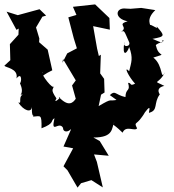

<svg xmlns="http://www.w3.org/2000/svg" viewBox="-26 -586 790 874"><path d="M296 6 263 81 307 89 263 171 281 189 327 268 343 248 390 234 442 267 415 151 402 117 469 123 428 56 399 40C494 40 481 -3 495 -34C489 -6 478 -35 532 18C547 -18 588 14 598 -2C583 -32 594 -16 619 -52C601 -38 614 -39 634 -75C671 -124 645 -63 654 -73C695 -84 672 -116 701 -156C710 -147 672 -184 722 -195C664 -225 693 -195 726 -258C702 -215 720 -286 672 -324C740 -347 696 -322 685 -375C673 -389 735 -396 714 -404C713 -386 713 -391 668 -409C726 -420 726 -422 686 -467C704 -440 638 -497 661 -459C662 -471 635 -496 681 -540L617 -550L568 -546L547 -547C500 -553 491 -502 555 -489C502 -474 562 -465 524 -440C541 -450 539 -445 561 -396C573 -373 530 -367 540 -395C529 -324 552 -341 562 -372C581 -321 572 -304 562 -262C534 -290 560 -236 589 -205C562 -192 575 -209 557 -209C569 -167 546 -187 545 -144C497 -155 499 -177 474 -153C510 -128 522 -115 513 -133C464 -121 492 -144 423 -103L434 -155L450 -165L448 -227L430 -252L433 -337L424 -331L416 -365L398 -467L474 -451L472 -504L407 -566L306 -555L322 -518L285 -507L310 -411L324 -366L280 -343L258 -300L261 -317L319 -220L302 -197L321 -129L320 -138C306 -117 286 -98 242 -144C262 -150 211 -106 231 -138C201 -182 217 -176 219 -196C220 -169 155 -253 167 -258C162 -218 144 -234 212 -266L191 -360L152 -394L153 -411L138 -461L167 -510L184 -515L154 -544L55 -517L4 -533L49 -450L59 -456L58 -428L19 -385L21 -312L-6 -287C-2 -278 59 -275 49 -229C74 -260 73 -214 65 -207C72 -190 80 -169 66 -151C74 -166 99 -140 88 -160C49 -151 79 -109 57 -120C82 -81 118 -71 119 -100C117 -23 143 -84 124 -55C159 -57 164 -69 163 -2C226 -26 202 -37 222 -48C204 30 242 -38 261 -4C260 28 318 10 296 -33Z"/></svg>

Font: Asimov Aggro
Style: Medium
Weight: 500
Designer: Google
Version: Version 2.000980; 2014